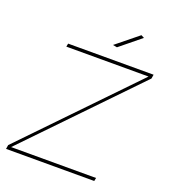

<svg xmlns="http://www.w3.org/2000/svg" viewBox="-158 -1004 985 1117"><g transform="rotate(20 334.5 -445.5)"><path d="M669 -699 665 -674 34 -20H560L556 0H10L14 -25L645 -679H136L140 -699ZM524 -891 543 -881 414 -776 388 -781Z"/></g></svg>

Font: Gontserrat Thin
Style: Italic
Weight: 250
Italic angle: -11.3°
Designer: Julieta Ulanovsky
Foundry: Julieta Ulanovsky
Version: Version 6.001